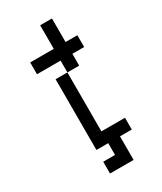

<svg xmlns="http://www.w3.org/2000/svg" viewBox="-227 -850 916 1085"><g transform="rotate(-30 231.0 -307.5)"><path d="M153.8 153.8V76.9H230.8V0H307.7V153.8ZM153.8 0V-76.9H230.8V0ZM230.8 0V-76.9H384.6V0ZM153.8 -76.9V-461.5H230.8V-76.9ZM230.8 -461.5V-538.5H76.9V-615.4H230.8V-769.2H307.7V-615.4H384.6V-538.5H307.7V-461.5Z"/></g></svg>

Font: Mintsoda - Lime Green 13x16
Style: Regular
Weight: 400
Designer: Mintsoda-15
Version: Version 1.0